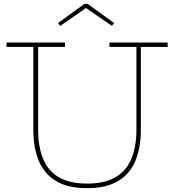

<svg xmlns="http://www.w3.org/2000/svg" viewBox="-20 -974 909 1002"><path d="M551 -752H855V-729H715V-296Q715 -203.5 686.8 -135.2Q658.5 -67 596.8 -29.5Q535 8 434 8Q333.5 8 272 -29.5Q210.5 -67 182.2 -135.2Q154 -203.5 154 -296V-729H14V-752H319V-729H179V-296Q179 -210.5 204 -147.5Q229 -84.5 285.2 -50.2Q341.5 -16 435 -16Q528 -16 584.5 -50.2Q641 -84.5 666.5 -147.5Q692 -210.5 692 -296V-729H551ZM437 -954 575 -854 564 -839 429 -932 294 -839 283 -854 421 -954Z"/></svg>

Font: Hepta Slab ExtraLight ExtraLight
Style: Regular
Weight: 250
Version: Version 1.102